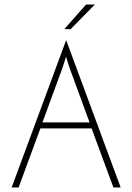

<svg xmlns="http://www.w3.org/2000/svg" viewBox="-20 -824 582 844"><path d="M31.2 0 270.1 -645.8H271.5L510.4 0H478.5L382.6 -259.7H157.6L61.8 0ZM166.7 -286.1H373.6L310.4 -458.3Q297.2 -495.1 288.5 -518.4Q279.9 -541.7 270.1 -575Q260.4 -541.7 252.1 -518.4Q243.8 -495.1 229.9 -458.3ZM262.5 -695.8 358.3 -804.2H397.2L290.3 -695.8Z"/></svg>

Font: Afacad Flux Thin
Style: Regular
Weight: 250
Designer: Kristian Moeller
Foundry: Dicotype
Version: Version 1.100